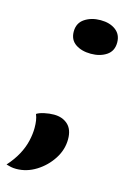

<svg xmlns="http://www.w3.org/2000/svg" viewBox="-151 -582 512 762"><g transform="rotate(15 104.5 -200.5)"><path d="M-6 128Q-18 128 -27.5 126Q-37 124 -47 121Q-21 92 -5.5 63Q10 34 16.5 5.5Q23 -23 23 -48Q23 -64 21 -77.5Q19 -91 14 -103Q24 -110 44.5 -114.5Q65 -119 84 -119Q119 -119 141 -99Q163 -79 163 -39Q163 4 138.5 42Q114 80 75.5 104Q37 128 -6 128ZM162 -390Q124 -390 99 -407Q74 -424 74 -458Q74 -493 101 -511Q128 -529 166 -529Q204 -529 228 -511Q252 -493 252 -460Q252 -425 226 -407.5Q200 -390 162 -390Z"/></g></svg>

Font: Sansita Swashed Light SemiBold
Style: Regular
Weight: 600
Version: Version 1.003